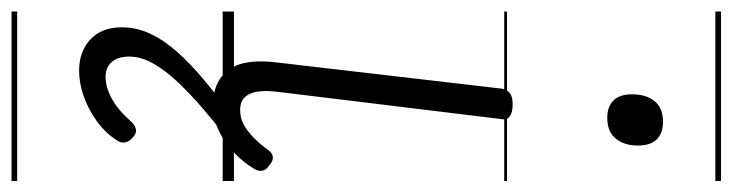

<svg xmlns="http://www.w3.org/2000/svg" viewBox="-500 -426 1300 341"><g transform="rotate(90 150.5 -255.0)"><path d="M166 17Q143 17 127 9Q111 1 101.5 -13.5Q92 -28 89.5 -50Q87 -72 91 -101L137 -496Q139 -506 145.5 -510.5Q152 -515 165 -515Q179 -515 186 -510Q193 -505 191 -495L143 -101Q140 -79 142 -63.5Q144 -48 152 -39.5Q160 -31 175 -31Q189 -31 201 -37.5Q213 -44 224.5 -55.5Q236 -67 246 -81Q251 -88 258 -89Q265 -90 273 -83Q281 -78 282.5 -71Q284 -64 280 -57Q269 -38 251.5 -21Q234 -4 212.5 6.5Q191 17 166 17ZM189 -683Q169 -683 158 -694Q147 -705 147 -727Q147 -752 159 -767Q171 -782 196 -782Q216 -782 227 -771Q238 -760 238 -737Q238 -713 225.5 -698Q213 -683 189 -683ZM105 255Q71 255 49.5 235Q28 215 28 179Q28 153 39.5 128.5Q51 104 72 80.5Q93 57 120.5 34Q148 11 179 -13L223 -11V-6Q197 14 172 35.5Q147 57 126 79Q105 101 92.5 123Q80 145 80 166Q80 186 89.5 197Q99 208 116 208Q135 208 155.5 196.5Q176 185 197 161Q203 155 210 154Q217 153 224 160Q231 166 232.5 173.5Q234 181 228 189Q215 209 194 224Q173 239 150 247Q127 255 105 255ZM0 365H301V375H0ZM0 -20H301V0H0ZM0 -505H301V-500H0ZM0 -885H301V-875H0Z"/></g></svg>

Font: Playwrite GB J Guides
Style: Italic
Weight: 400
Italic angle: -7.01216°
Designer: Veronika Burian, José Scaglione
Foundry: TypeTogether
Version: Version 1.003